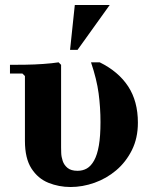

<svg xmlns="http://www.w3.org/2000/svg" viewBox="-20 -740 608 770"><path d="M263 10Q216 10 174 -7Q132 -24 106 -64.5Q80 -105 80 -175V-435L70 -445H20V-480Q46 -480 82 -480.5Q118 -481 153.5 -483.5Q189 -486 215 -490L225 -480V-149Q225 -142 225.5 -126.5Q226 -111 231.5 -94.5Q237 -78 251 -66.5Q265 -55 291 -55Q312 -55 328.5 -64.5Q345 -74 357.5 -96.5Q370 -119 376.5 -156.5Q383 -194 383 -250Q383 -309 375.5 -365.5Q368 -422 345 -490H380Q455 -453 494 -393.5Q533 -334 533 -248Q533 -186 509 -138Q485 -90 446 -57Q407 -24 359 -7Q311 10 263 10ZM261 -540 280 -720H420L291 -540Z"/></svg>

Font: Brygada 1918
Style: Regular
Weight: 400
Designer: Mateusz Machalski | Borys Kosmynka | Przemek Hoffer
Foundry: NIEPODLEGLA 2018
Version: Version 3.006